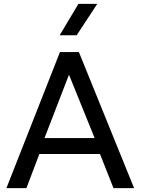

<svg xmlns="http://www.w3.org/2000/svg" viewBox="-20 -968 723 988"><path d="M13 0 288.5 -700H386L670 0H564L494.5 -175.5H182.5L116 0ZM209 -257.5H467L335 -583.5ZM287 -786.5 383.5 -948H480.5L374.5 -786.5Z"/></svg>

Font: Geologica Light
Style: Regular
Weight: 300
Designer: Sindre Bremnes, Frode Helland
Foundry: Monokrom Skriftforlag AS
Version: Version 1.010; ttfautohint (v1.8.4.7-5d5b);gftools[0.9.28]